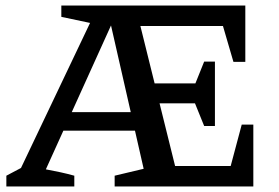

<svg xmlns="http://www.w3.org/2000/svg" viewBox="-20 -675 1010 695"><path d="M855 -224H897V0H395V-39L500 -64L372 -626L400 -623L146 -62Q173 -57 198.5 -51.5Q224 -46 249 -39V0H3V-39L56 -67L306 -592L202 -614V-655H868V-451H825L787 -581H437L476 -630L626 -25L566 -74H815ZM719 -219 672 -335 719 -452H758V-219ZM178 -202 180 -269H526V-202ZM494 -301V-373H739L738 -301Z"/></svg>

Font: Piazzolla 24pt SemiBold
Style: Regular
Weight: 600
Designer: Juan Pablo del Peral
Foundry: Huerta Tipografica
Version: Version 2.005